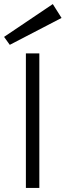

<svg xmlns="http://www.w3.org/2000/svg" viewBox="-47 -922 322 942"><path d="M80 0V-660H146V0ZM1 -702 -27 -741 212 -902 255 -834Z"/></svg>

Font: Lil Grotesk
Style: Regular
Weight: 400
Designer: Bastien Sozeau
Foundry: NBR — Bastien Sozeau
Version: Version 4.002; ttfautohint (v1.8.4.7-5d5b)